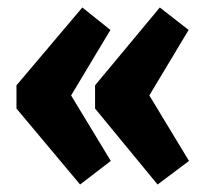

<svg xmlns="http://www.w3.org/2000/svg" viewBox="-20 -497 567 513"><path d="M24 -207 194 -4 276 -67 170 -242 275 -417 200 -477 24 -269ZM234 -207 401 -4 485 -67 379 -242 484 -417 407 -477 234 -269Z"/></svg>

Font: Passion One
Style: Regular
Weight: 400
Designer: Alejandro Lo Celso
Foundry: Fontstage
Version: Version 1.001